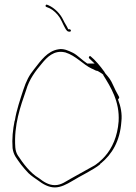

<svg xmlns="http://www.w3.org/2000/svg" viewBox="-20 -838 596 840"><path d="M35 -190C39 -159 53 -145 72 -118C81 -106 93 -93 104 -81C116 -69 136 -56 146 -49C167 -33 192 -18 220 -18C246 -18 272 -32 294 -45C329 -67 389 -95 418 -119V-122H420C470 -163 505 -220 511 -306C515 -340 508 -373 497 -401L496 -402C499 -408 503 -408 501 -414L494 -427C489 -435 483 -448 476 -463C463 -492 459 -495 439 -519L438 -521V-522C418 -550 396 -576 376 -592C372 -595 366 -588 370 -583L394 -560H362C340 -574 319 -597 299 -607C278 -617 258 -627 234 -622C188 -614 160 -575 129 -535C107 -508 95 -484 82 -445C69 -405 52 -356 45 -311V-310H44C36 -270 32 -231 35 -190ZM47 -193C40 -291 70 -374 94 -443C108 -492 136 -528 163 -560C185 -587 216 -620 264 -609H265C313 -594 344 -555 381 -538C390 -535 397 -529 404 -528H406C415 -523 426 -517 432 -511V-509C465 -456 504 -394 499 -307C494 -241 471 -190 439 -154C428 -141 403 -118 386 -110C372 -102 304 -64 289 -56C270 -46 249 -28 220 -28C191 -28 168 -45 151 -58C112 -81 81 -123 58 -158C52 -167 48 -180 47 -193ZM179 -813C179 -811 180 -809 182 -808C193 -804 200 -801 210 -794C225 -783 240 -767 250 -745C260 -724 270 -701 279 -700C286 -699 287 -699 288 -700C293 -704 289 -708 286 -710H278V-711C272 -725 265 -733 257 -750C244 -778 219 -803 192 -815C186 -817 182 -821 179 -813ZM185 -818C185 -818 184 -818 184 -818C184 -818 185 -818 185 -818ZM494 -427Z"/></svg>

Font: Stray Cat
Style: HlCn
Weight: 100
Version: Version 1.0